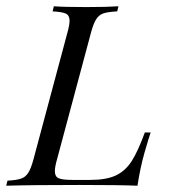

<svg xmlns="http://www.w3.org/2000/svg" viewBox="-48 -591 541 611"><path d="M411.3 -103.2Q398.4 -58.1 389.5 0Q334.7 -2.4 204.8 -2.4Q50 -2.4 -28.2 0L-24.2 -16.1Q4.8 -17.7 19 -22.6Q33.1 -27.4 41.9 -41.1Q50.8 -54.8 58.9 -85.5L166.1 -485.5Q173.4 -511.3 173.4 -525Q173.4 -541.9 161.7 -547.6Q150 -553.2 119.4 -554.8L123.4 -571Q157.3 -568.5 226.6 -568.5Q291.9 -568.5 329 -571L325 -554.8Q295.2 -553.2 281 -548.4Q266.9 -543.5 258.1 -529.8Q249.2 -516.1 241.1 -485.5L133.9 -85.5Q126.6 -60.5 126.6 -46Q126.6 -29 138.7 -23.8Q150.8 -18.5 181.5 -18.5H240.3Q290.3 -18.5 320.6 -32.7Q350.8 -46.8 371 -78.2Q391.1 -109.7 412.9 -169.4H431.5Q425.8 -154 411.3 -103.2Z"/></svg>

Font: Playfair Display SC
Style: Italic
Weight: 400
Italic angle: -14°
Designer: Claus Eggers Sørensen
Foundry: Claus Eggers Sørensen
Version: Version 1.202; ttfautohint (v1.6)